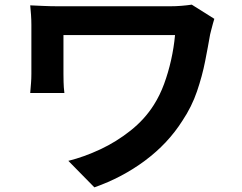

<svg xmlns="http://www.w3.org/2000/svg" viewBox="-20 -751 1040 826"><path d="M902 -670Q900 -663 896 -649.5Q892 -636 889 -623Q886 -610 884 -603Q875 -551 862.5 -487.5Q850 -424 827.5 -358Q805 -292 765 -232Q703 -134 604.5 -60.5Q506 13 386 55L274 -59Q342 -76 411.5 -108.5Q481 -141 542 -189.5Q603 -238 642 -300Q668 -341 686 -390Q704 -439 716 -492.5Q728 -546 733 -600Q720 -600 691 -600Q662 -600 623 -600Q584 -600 540 -600Q496 -600 452 -600Q408 -600 368.5 -600Q329 -600 298.5 -600Q268 -600 253 -600Q253 -590 253 -574.5Q253 -559 253 -539.5Q253 -520 253 -500.5Q253 -481 253 -463.5Q253 -446 253 -433Q253 -422 253.5 -398.5Q254 -375 257 -351H110Q112 -375 113.5 -394Q115 -413 115 -433Q115 -448 115 -476Q115 -504 115 -536.5Q115 -569 115 -598Q115 -627 115 -644Q115 -665 113.5 -686.5Q112 -708 110 -728Q134 -727 166 -725.5Q198 -724 233 -724Q241 -724 267.5 -724Q294 -724 332 -724Q370 -724 415 -724Q460 -724 505.5 -724Q551 -724 592 -724Q633 -724 664 -724Q695 -724 711 -724Q736 -724 760.5 -726Q785 -728 805 -731Z"/></svg>

Font: Noto Sans SC Thin
Style: Bold
Weight: 700
Version: Version 2.004-H2;hotconv 1.0.118;makeotfexe 2.5.65603